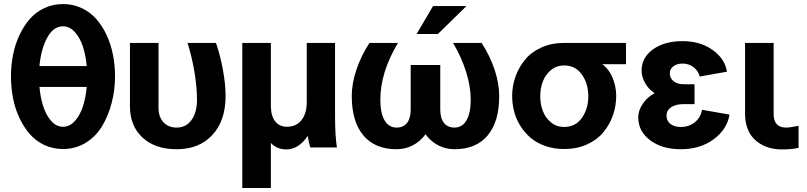

<svg xmlns="http://www.w3.org/2000/svg" viewBox="-20 -728 3987 948"><path d="M291 7.8Q241.2 7.8 198.7 -12.2Q156.2 -32.2 126.5 -66.7Q96.7 -101.1 75.4 -146.7Q54.2 -192.4 44.2 -243.9Q34.2 -295.4 34.2 -350.1Q34.2 -404.8 44.2 -456.3Q54.2 -507.8 75.4 -553.5Q96.7 -599.1 126.5 -633.5Q156.2 -668 198.7 -688Q241.2 -708 291 -708Q340.8 -708 383.3 -688Q425.8 -668 455.8 -633.8Q485.8 -599.6 506.8 -554Q527.8 -508.3 537.8 -457Q547.9 -405.8 547.9 -351.1Q547.9 -282.7 531.2 -219.2Q514.6 -155.8 483.9 -104.7Q453.1 -53.7 403.1 -22.9Q353 7.8 291 7.8ZM174.8 -401.9H408.2Q403.3 -456.1 388.9 -499.3Q374.5 -542.5 349.1 -570.3Q323.7 -598.1 291 -598.1Q243.7 -598.1 213.1 -542Q182.6 -485.8 174.8 -401.9ZM291 -102.1Q323.7 -102.1 349.1 -129.9Q374.5 -157.7 388.9 -201.2Q403.3 -244.6 408.2 -298.8H174.8Q179.7 -244.6 194.1 -201.2Q208.5 -157.7 233.6 -129.9Q258.8 -102.1 291 -102.1Z M852.5 8.8Q746.1 8.8 683.8 -48.6Q621.6 -106 621.6 -204.1V-516.1H762.7V-195.8Q762.7 -150.9 786.9 -124.5Q811 -98.1 852.5 -98.1Q898.4 -98.1 925.5 -135.3Q952.6 -172.4 952.6 -235.8Q952.6 -297.9 939.9 -373.8Q927.2 -449.7 905.8 -516.1H1046.4Q1067.9 -454.1 1080.8 -382.6Q1093.8 -311 1093.8 -253.9Q1093.8 -132.3 1028.8 -61.8Q963.9 8.8 852.5 8.8Z M1176.3 200.2V-516.1H1317.4V-206.1Q1317.4 -156.2 1338.4 -129.2Q1359.4 -102.1 1397.5 -102.1Q1441.9 -102.1 1468.3 -134.5Q1494.6 -167 1494.6 -225.1V-516.1H1634.3V-155.8Q1634.3 -57.1 1643.6 0H1512.2Q1504.4 -25.4 1499.5 -57.1Q1454.6 9.8 1393.6 9.8Q1347.7 9.8 1317.4 -22V200.2Z M1938 8.8Q1831.5 8.8 1774.2 -59.3Q1716.8 -127.4 1716.8 -253.9Q1716.8 -314.9 1739.5 -383.1Q1762.2 -451.2 1804.2 -516.1H1944.8Q1857.9 -370.1 1857.9 -235.8Q1857.9 -169.4 1878.9 -133.8Q1899.9 -98.1 1938 -98.1Q1971.7 -98.1 1989.7 -121.1Q2007.8 -144 2007.8 -186V-407.2H2153.8V-186Q2153.8 -144 2172.1 -121.1Q2190.4 -98.1 2224.1 -98.1Q2262.2 -98.1 2283.2 -133.8Q2304.2 -169.4 2304.2 -235.8Q2304.2 -300.3 2281.5 -372.8Q2258.8 -445.3 2216.8 -516.1H2357.9Q2399.9 -451.2 2422.4 -383.1Q2444.8 -314.9 2444.8 -253.9Q2444.8 -127 2387.7 -59.1Q2330.6 8.8 2224.1 8.8Q2180.7 8.8 2143.8 -10.5Q2106.9 -29.8 2081.1 -64.9Q2055.2 -29.8 2018.3 -10.5Q1981.4 8.8 1938 8.8ZM2118.2 -698.2H2283.2L2142.1 -560.1H2037.1Z M2765.6 7.8Q2715.8 7.8 2673.3 -6.8Q2630.9 -21.5 2601.1 -46.6Q2571.3 -71.8 2550 -105.2Q2528.8 -138.7 2518.8 -176.5Q2508.8 -214.4 2508.8 -253.9Q2508.8 -304.2 2525.4 -350.3Q2542 -396.5 2572.8 -433.8Q2603.5 -471.2 2653.6 -493.7Q2703.6 -516.1 2765.6 -516.1H3070.8V-411.1H2953.6Q2987.8 -385.7 3005.1 -342.8Q3022.5 -299.8 3022.5 -254.9Q3022.5 -204.6 3006.1 -158.2Q2989.7 -111.8 2958.7 -74.5Q2927.7 -37.1 2877.7 -14.6Q2827.6 7.8 2765.6 7.8ZM2765.6 -101.1Q2821.8 -101.1 2853.3 -146.2Q2884.8 -191.4 2884.8 -252.9Q2884.8 -314.5 2853.3 -359.6Q2821.8 -404.8 2765.6 -404.8Q2728 -404.8 2700.7 -382.3Q2673.3 -359.9 2660.4 -326.2Q2647.5 -292.5 2647.5 -252.9Q2647.5 -213.4 2660.4 -179.7Q2673.3 -146 2700.7 -123.5Q2728 -101.1 2765.6 -101.1Z M3409.2 -213.9H3356Q3316.9 -213.9 3293.9 -198.7Q3271 -183.6 3271 -157.2Q3271 -131.3 3290 -116.2Q3309.1 -101.1 3341.3 -101.1Q3381.8 -101.1 3410.4 -124Q3439 -147 3446.3 -186L3582 -162.1Q3570.3 -89.4 3503.7 -40.3Q3437 8.8 3341.3 8.8Q3249 8.8 3190.2 -35.4Q3131.3 -79.6 3131.3 -148.9Q3131.3 -182.6 3154.1 -216.1Q3176.8 -249.5 3212.4 -268.1Q3184.1 -285.2 3166 -316.4Q3147.9 -347.7 3147.9 -379.9Q3147.9 -443.8 3204.3 -484.4Q3260.7 -524.9 3350.1 -524.9Q3437 -524.9 3498 -481.7Q3559.1 -438.5 3569.3 -374L3435.1 -350.1Q3426.8 -379.4 3403.8 -396.7Q3380.9 -414.1 3350.1 -414.1Q3322.3 -414.1 3304.7 -400.6Q3287.1 -387.2 3287.1 -366.2Q3287.1 -342.3 3305.9 -327.1Q3324.7 -312 3355 -312H3409.2Z M3658.7 -164.1V-516.1H3799.8V-166Q3799.8 -98.1 3860.8 -98.1Q3881.3 -98.1 3922.9 -106.9V2Q3887.7 9.8 3841.8 9.8Q3782.2 9.8 3739.7 -14.4Q3697.3 -38.6 3678 -77.1Q3658.7 -115.7 3658.7 -164.1Z"/></svg>

Font: LT Superior
Style: Bold
Weight: 400
Designer: Daniel Lyons
Foundry: LyonsType
Version: Version 1.000